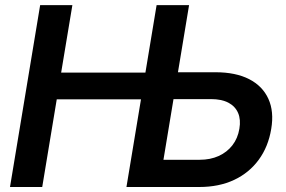

<svg xmlns="http://www.w3.org/2000/svg" viewBox="-20 -748 1143 768"><path d="M20 0 140.6 -727.5H269.5L224.6 -457.5H618.7L601.1 -350.6H207L148.9 0ZM648.4 -459H841.8Q922.9 -459 976.6 -431.4Q1030.3 -403.8 1053.5 -352.8Q1076.7 -301.8 1064.9 -232.4Q1053.2 -161.1 1014.9 -108.9Q976.6 -56.6 916.3 -28.3Q856 0 776.9 0H485.8L606.4 -727.5H736.3L633.8 -108.9H778.8Q821.3 -108.9 854.7 -124Q888.2 -139.2 909.7 -167Q931.2 -194.8 937.5 -232.9Q943.8 -269.5 932.4 -296.1Q920.9 -322.8 893.6 -337.2Q866.2 -351.6 823.7 -351.6H630.9Z"/></svg>

Font: Inter 28pt SemiBold
Style: Italic
Weight: 600
Italic angle: -9.3988°
Designer: Rasmus Andersson
Foundry: rsms
Version: Version 4.001;git-66647c0bb